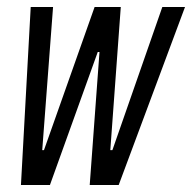

<svg xmlns="http://www.w3.org/2000/svg" viewBox="-20 -530 550 550"><path d="M40 0 68 -510H132L101 -100H106L251 -510H326L296 -100H302L445 -510H510L320 0H237L265 -381H260L123 0Z"/></svg>

Font: Saira UltraCondensed Medium
Style: Italic
Weight: 500
Width: 1
Italic angle: -12°
Designer: Hector Gatti with collaboration of the Omnibus-Type team
Foundry: Omnibus-Type
Version: Version 1.101